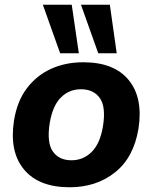

<svg xmlns="http://www.w3.org/2000/svg" viewBox="-20 -780 644 811"><path d="M19 0ZM274 11Q144 11 81.5 -64Q19 -139 39 -270Q52 -352 93 -406.5Q134 -461 195 -489Q256 -517 332 -517Q462 -517 523.5 -442Q585 -367 565 -237Q545 -115 466 -52Q387 11 274 11ZM282 -103Q332 -103 367.5 -138.5Q403 -174 415 -247Q428 -329 401.5 -366Q375 -403 322 -403Q272 -403 237 -368Q202 -333 190 -260Q177 -178 203 -140.5Q229 -103 282 -103ZM395 -555 322 -760H444L473 -555ZM234 -555 161 -760H283L313 -555Z"/></svg>

Font: Winston
Style: Bold Italic
Weight: 700
Italic angle: -9°
Designer: Original fonts by Vernon Adams / Changes by Cristiano Sobral
Foundry: Original fonts by Vernon Adams / Changes by Cristiano Sobral
Version: Version 2.503;July 17, 2020;FontCreator 13.0.0.2655 64-bit